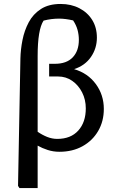

<svg xmlns="http://www.w3.org/2000/svg" viewBox="-20 -757 576 969"><path d="M78 192 71 181 83 -462Q84 -507 93.5 -555Q103 -603 125 -644.5Q147 -686 186.5 -711.5Q226 -737 286 -737Q339 -737 380.5 -715.5Q422 -694 445.5 -656Q469 -618 469 -567Q469 -513 439 -469.5Q409 -426 354 -408Q423 -388 463.5 -333Q504 -278 504 -207Q504 -145 475.5 -96Q447 -47 396.5 -19Q346 9 280 9Q249 9 221 0Q193 -9 170 -22V192ZM170 -474V-92Q193 -76 218 -66Q243 -56 269 -56Q337 -56 375 -98Q413 -140 413 -210Q413 -254 394.5 -290.5Q376 -327 344.5 -349Q313 -371 273 -371H228V-435H257Q316 -435 347 -467.5Q378 -500 378 -556Q378 -581 371.5 -605.5Q365 -630 349 -654Q310 -663 278 -663Q239 -663 200 -653Q170 -608 170 -474Z"/></svg>

Font: Piazzolla Medium
Style: Regular
Weight: 500
Designer: Juan Pablo del Peral
Foundry: Huerta Tipografica
Version: Version 1.330